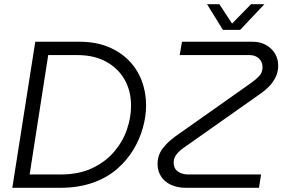

<svg xmlns="http://www.w3.org/2000/svg" viewBox="-20 -900 1353 920"><path d="M39 0 149 -700H360Q438 -700 497 -676Q556 -652 597 -610.5Q638 -569 659 -513.5Q680 -458 680 -395Q680 -344 665 -289Q650 -234 619 -182.5Q588 -131 540 -89.5Q492 -48 423.5 -24Q355 0 266 0ZM122 -64H271Q358 -64 421.5 -94Q485 -124 526.5 -172.5Q568 -221 588 -279Q608 -337 608 -393Q608 -464 577 -518.5Q546 -573 488.5 -604.5Q431 -636 351 -636H211ZM873 0Q830 0 799 -14.5Q768 -29 751.5 -55Q735 -81 735 -114Q735 -155 758 -186.5Q781 -218 821 -247L1181 -501Q1204 -517 1221 -534.5Q1238 -552 1238 -578Q1238 -603 1221 -619.5Q1204 -636 1176 -636H841L852 -700H1190Q1227 -700 1254.5 -684.5Q1282 -669 1297.5 -643.5Q1313 -618 1313 -586Q1313 -556 1301 -531Q1289 -506 1269.5 -486Q1250 -466 1225 -449L869 -198Q844 -182 828 -163Q812 -144 812 -121Q812 -93 832 -78.5Q852 -64 882 -64H1231L1221 0ZM1048 -757 972 -880H1031L1092 -787L1183 -880H1247L1131 -757Z"/></svg>

Font: MuseoModerno Thin Light
Style: Italic
Weight: 300
Italic angle: -9°
Version: Version 1.003